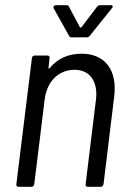

<svg xmlns="http://www.w3.org/2000/svg" viewBox="-20 -720 501 740"><path d="M326 -582 411 -688C417 -694 415 -700 407 -700H366C361 -700 357 -698 354 -694L294 -615C293 -613 289 -613 288 -615L246 -694C244 -699 240 -700 235 -700H196C188 -700 184 -694 187 -688L246 -582C248 -577 252 -576 257 -576H313C318 -576 322 -577 326 -582ZM294 -513C246 -513 203 -496 171 -457C168 -454 167 -456 167 -459L171 -496C172 -502 169 -506 163 -506H114C108 -506 103 -502 103 -496L43 -10C42 -4 46 0 51 0H101C107 0 111 -4 112 -10L152 -335C160 -406 206 -451 267 -451C326 -451 358 -407 350 -337L310 -10C309 -4 312 0 318 0H368C373 0 378 -4 379 -10L420 -347C433 -450 385 -513 294 -513Z"/></svg>

Font: Barlow Semi Condensed
Style: Italic
Weight: 400
Width: 4
Italic angle: -7°
Designer: Jeremy Tribby
Foundry: Tribby Type
Version: Version 1.422;hotconv 1.0.109;makeotfexe 2.5.65596